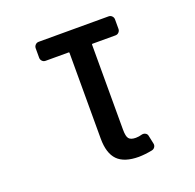

<svg xmlns="http://www.w3.org/2000/svg" viewBox="-160 -923 1320 1297"><g transform="rotate(-20 500.0 -274.0)"><path d="M622.1 207Q517.6 207 469.2 157.7Q420.9 108.4 420.9 2.9V-613.3Q420.9 -618.2 417 -618.2H251Q236.3 -618.2 226.6 -628.4Q216.8 -638.7 216.8 -652.3V-720.7Q216.8 -734.4 226.6 -744.6Q236.3 -754.9 251 -754.9H752.9Q767.6 -754.9 777.3 -744.6Q787.1 -734.4 787.1 -720.7V-652.3Q787.1 -638.7 777.3 -628.4Q767.6 -618.2 752.9 -618.2H586.9Q583 -618.2 583 -613.3V-2.9Q583 46.9 596.7 62.5Q610.4 79.1 646.5 79.1Q668.9 79.1 691.4 72.3Q705.1 69.3 716.8 75.7Q728.5 82 731.4 94.7L744.1 154.3Q748 168.9 740.2 181.2Q732.4 193.4 717.8 196.3Q668.9 206.1 622.1 207Z"/></g></svg>

Font: Rounded-L Mgen+ 1mn bold
Style: Bold
Weight: 700
Designer: [Source Han Sans]
Ryoko NISHIZUKA  (kana & ideographs); Paul D. Hunt (Latin, Greek & Cyrillic); Wenlong ZHANG  (bopomofo
Version: Version 1.059.20150602